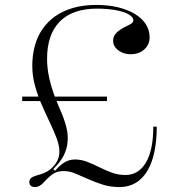

<svg xmlns="http://www.w3.org/2000/svg" viewBox="-20 -744 726 779"><path d="M122 15Q111 15 105 9.5Q99 4 99 -5Q99 -16 106.5 -22Q114 -28 131 -33Q143 -36 156.5 -41Q170 -46 183 -56Q203 -73 212 -90.5Q221 -108 221 -129Q221 -153 210 -182.5Q199 -212 182.5 -246.5Q166 -281 149.5 -318.5Q133 -356 122 -396Q111 -436 111 -477Q111 -519 121 -557Q131 -595 152 -625.5Q173 -656 204 -678Q235 -700 277 -712Q319 -724 370 -724Q419 -724 458.5 -714.5Q498 -705 527 -687.5Q556 -670 571.5 -646Q587 -622 587 -592Q587 -563 565.5 -543.5Q544 -524 510 -524Q490 -524 474 -531.5Q458 -539 448.5 -551Q439 -563 439 -578Q439 -594 447.5 -605Q456 -616 468.5 -624Q481 -632 493 -637.5Q505 -643 513 -648.5Q521 -654 521 -661Q521 -675 501.5 -686Q482 -697 448.5 -703Q415 -709 373 -709Q324 -709 285.5 -695.5Q247 -682 221.5 -655.5Q196 -629 183.5 -591.5Q171 -554 171 -505Q171 -466 180 -426.5Q189 -387 203 -350.5Q217 -314 230 -285Q243 -254 250.5 -222.5Q258 -191 253 -159Q250 -135 236.5 -109.5Q223 -84 196 -58L203 -51Q218 -68 231 -78Q244 -88 257 -92.5Q270 -97 284 -97Q309 -97 333.5 -87.5Q358 -78 383 -65.5Q408 -53 434 -43.5Q460 -34 489 -34Q542 -34 572 -84.5Q602 -135 602 -230H616Q616 -174 606.5 -128.5Q597 -83 578 -51Q559 -19 530.5 -2Q502 15 465 15Q428 15 396.5 5Q365 -5 337.5 -17.5Q310 -30 285.5 -40Q261 -50 239 -50Q217 -50 201.5 -42Q186 -34 166 -13Q152 3 142 9Q132 15 122 15ZM70 -334V-352H414V-334Z"/></svg>

Font: Kalnia Light
Style: Regular
Weight: 300
Designer: Frida Medrano
Foundry: Frida Medrano
Version: Version 1.105